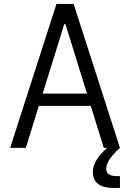

<svg xmlns="http://www.w3.org/2000/svg" viewBox="-20 -750 660 974"><path d="M588.5 0 353.5 -730H266.5L31.5 0H111L177 -213H440.5L506.5 0H523.5C475 44 451 81.5 451 123.5C451 163.5 472.5 203.5 557 203.5H588.5V143.5H574C533.5 143.5 519 129.5 519 106C519 79.5 537.5 46 588.5 0ZM196.5 -275 306 -627.5H312L421.5 -275Z"/></svg>

Font: Monaspace Argon Light
Style: Regular
Weight: 300
Designer: Riley Cran & the Lettermatic Team
Foundry: Lettermatic
Version: Version 1.000 (Monaspace Argon)